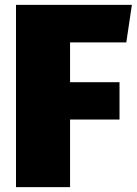

<svg xmlns="http://www.w3.org/2000/svg" viewBox="-20 -772 564 792"><path d="M46 0H269V-279H473V-433H269V-597H501L524 -752H46Z"/></svg>

Font: Glow Sans SC Normal Heavy
Style: Regular
Weight: 900
Designer: Ryoko NISHIZUKA (kana, bopomofo & ideographs); Paul D. Hunt (Latin, Greek & Cyrillic); Sandoll Communications, Soo-young
Version: Version 0.93